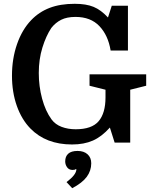

<svg xmlns="http://www.w3.org/2000/svg" viewBox="-20 -750 805 1010"><path d="M378 -70Q463 -70 499 -112.5Q535 -155 535 -238V-278L451 -299V-359H749V-299L665 -278V0H583L558 -79Q515 -31 468.5 -10.5Q422 10 359 10Q222 10 140 -74Q94 -121 68.5 -193Q43 -265 43 -352Q43 -441 69.5 -517.5Q96 -594 144 -644Q185 -687 241 -708.5Q297 -730 373 -730Q433 -730 472 -714Q511 -698 548 -658L568 -720H653V-484H562Q549 -564 503 -612.5Q457 -661 377 -661Q332 -661 302 -646Q272 -631 250 -603Q222 -561 203 -499.5Q184 -438 184 -366Q184 -296 201.5 -231Q219 -166 251 -122Q271 -95 304.5 -82.5Q338 -70 378 -70ZM388 44Q421 44 440.5 61.5Q460 79 460 109Q460 148 436.5 180Q413 212 360 240L330 208Q356 188 368.5 172Q381 156 382 141L379 139Q376 144 362 144Q343 144 333 130Q323 116 323 99Q323 73 339 58.5Q355 44 388 44Z"/></svg>

Font: Domine
Style: Bold
Weight: 700
Designer: Pablo Impallari, Rodrigo Fuenzalida, Brenda Gallo
Foundry: Pablo Impallari, Rodrigo Fuenzalida, Brenda Gallo
Version: Version 2.000